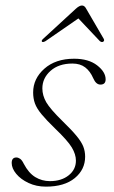

<svg xmlns="http://www.w3.org/2000/svg" viewBox="-20 -671 414 698"><path d="M161.5 -12.5Q203 -12.5 229.5 -33.5Q256 -54.5 256 -87Q256 -110 241 -135Q226 -160 180 -204Q148 -235 130.8 -256Q113.5 -277 107 -295Q100.5 -313 100.5 -335Q100.5 -385 141.2 -421.2Q182 -457.5 249.5 -457.5Q302 -457.5 333 -433.5Q364 -409.5 364 -382.5Q364 -363.5 345 -363.5Q329 -363.5 319 -386.5Q308 -412 289.8 -426Q271.5 -440 243.5 -440Q193.5 -440 163.8 -413.5Q134 -387 134 -349.5Q134 -324 148.2 -299.2Q162.5 -274.5 207.5 -230.5Q240.5 -198.5 258.2 -177Q276 -155.5 282.8 -138.2Q289.5 -121 289.5 -101.5Q289.5 -54.5 251.8 -23.5Q214 7.5 147 7.5Q112 7.5 83.8 -5.8Q55.5 -19 39 -39Q22.5 -59 22.5 -78.5Q22.5 -98.5 39.5 -98.5Q46 -98.5 53 -93.8Q60 -89 66.5 -75.5Q84 -42 108.2 -27.2Q132.5 -12.5 161.5 -12.5ZM145.5 -521.5Q136.5 -516.5 133 -519Q129 -523 137 -530L255.5 -639Q268.5 -651 278 -651Q287.5 -651 293.5 -639L357 -530Q361 -522.5 354.5 -519Q349.5 -516.5 343 -521.5L265 -604Z"/></svg>

Font: Fraunces 9pt Thin
Style: Italic
Weight: 100
Italic angle: -16°
Version: Version 1.000;[b76b70a41]